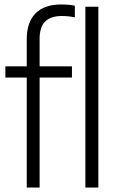

<svg xmlns="http://www.w3.org/2000/svg" viewBox="-20 -838 526 858"><path d="M253.5 -818Q290.5 -818 314.5 -812.5V-760.5Q285.5 -766.5 256.5 -766.5Q207 -766.5 182 -742Q157 -717.5 157 -663.5V-541.5H301.5V-491.5H157V0H99.5V-491.5H4V-541.5H99.5V-662Q99.5 -738.5 138.8 -778.2Q178 -818 253.5 -818ZM361.5 -808H419.5V0H361.5Z"/></svg>

Font: Encode Sans Condensed Light
Style: Regular
Weight: 300
Width: 3
Designer: Multiple Designers
Foundry: Impallari Type
Version: Version 2.000